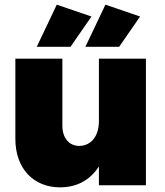

<svg xmlns="http://www.w3.org/2000/svg" viewBox="-20 -796 708 825"><path d="M373 -725 224 -776 138 -595H283ZM492 -595 582 -725 433 -776 347 -595ZM405 -544V-275C405 -213 373 -170 321 -169C277 -169 248 -203 248 -256V-544H46V-199C46 -72 124 9 238 9C311 9 368 -23 405 -81V0H607V-544Z"/></svg>

Font: Montserrat ExtraBold
Style: Regular
Weight: 800
Designer: Julieta Ulanovsky
Foundry: Julieta Ulanovsky
Version: Version 4.000